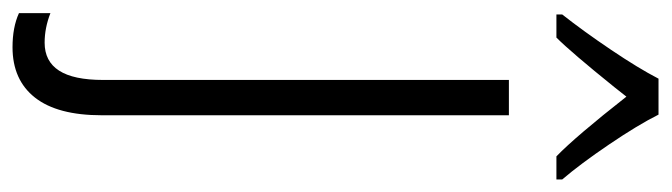

<svg xmlns="http://www.w3.org/2000/svg" viewBox="-422 -412 1046 299"><g transform="rotate(90 100.5 -262.0)"><path d="M-29 231V182Q-6 191 17 191Q46 191 60.5 168.5Q75 146 75 100V-532H130V102Q130 171 102.5 206Q75 241 24 241Q-7 241 -29 231ZM230 -615V-606H194Q163 -636 101 -715L86 -696Q32 -629 9 -606H-27V-615Q-1 -648 28 -691Q57 -734 73 -765H129Q145 -733 175.5 -688Q206 -643 230 -615Z"/></g></svg>

Font: Noto Sans Display Light Narrow
Style: Regular
Weight: 300
Width: 4
Designer: Monotype Design team
Foundry: Monotype Imaging Inc.
Version: Version 1.000